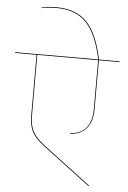

<svg xmlns="http://www.w3.org/2000/svg" viewBox="-72 -983 684 1028"><g transform="rotate(5 270.5 -469.5)"><path d="M436 -413V-676H109V-360Q109 -318 116 -291.5Q123 -265 141.5 -242Q160 -219 197 -191L447 -2L443 0L194 -188Q157 -216 138 -239.5Q119 -263 112 -290.5Q105 -318 105 -360V-676H-10V-680H436Q408 -815 350.5 -875Q293 -935 189 -935Q146 -935 109 -927L108 -930Q131 -935 147 -937Q163 -939 189 -939Q295 -939 353.5 -878Q412 -817 440 -680H551V-676H440V-413Q440 -345 407.5 -308.5Q375 -272 321 -271V-275Q374 -275 405 -310.5Q436 -346 436 -413Z"/></g></svg>

Font: FiraGO Four
Style: Regular
Weight: 100
Designer: bBox Type
Foundry: bBox Type GmbH
Version: Version 1.001